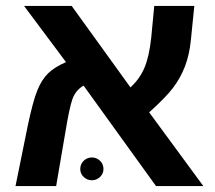

<svg xmlns="http://www.w3.org/2000/svg" viewBox="-20 -626 722 646"><path d="M61 -606H221.2L418.9 -332Q449.7 -359.9 465.8 -397.5Q481.9 -435.1 488.8 -499L499 -606H633.8L622.1 -490.2Q617.2 -441.4 602.3 -402.6Q587.4 -363.8 562.3 -330.6Q537.1 -297.4 481.9 -248L664.1 0H504.9L261.2 -337.9Q234.9 -322.8 224.1 -293.7Q213.4 -264.6 199.2 -176.8L168.9 0H32.2L73.2 -202.1Q90.8 -285.6 105.5 -321.8Q120.1 -357.9 141.8 -379.2Q163.6 -400.4 202.1 -417ZM250 -57.1Q250 -74.2 261.7 -85.2Q273.4 -96.2 289.1 -96.2Q304.7 -96.2 316.4 -85.2Q328.1 -74.2 328.1 -57.1Q328.1 -41.5 316.4 -30.5Q304.7 -19.5 289.1 -19.5Q273.4 -19.5 261.7 -30.5Q250 -41.5 250 -57.1Z"/></svg>

Font: Liberation Sans
Style: Bold
Weight: 700
Designer: Steve Matteson
Foundry: Ascender Corporation
Version: Version 2.1.5